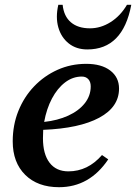

<svg xmlns="http://www.w3.org/2000/svg" viewBox="-20 -767 567 800"><path d="M226 13Q137 13 85 -38.5Q33 -90 33 -178Q33 -246 56.5 -304.5Q80 -363 122 -407Q164 -451 219.5 -476Q275 -501 339 -501Q403 -501 439.5 -473Q476 -445 476 -398Q476 -321 393.5 -276.5Q311 -232 160 -226Q159 -209 159 -191Q159 -125 186.5 -89Q214 -53 265 -53Q346 -53 405 -121L431 -103Q353 13 226 13ZM321 -448Q283 -448 251 -423.5Q219 -399 196.5 -356.5Q174 -314 164 -259Q220 -265 264 -285Q308 -305 333 -336.5Q358 -368 358 -407Q358 -426 348 -437Q338 -448 321 -448ZM344 -561Q298 -561 266.5 -586Q235 -611 223 -653Q211 -695 223 -747H241Q246 -699 275.5 -674Q305 -649 355 -649Q400 -649 441 -675Q482 -701 509 -747H527Q492 -561 344 -561Z"/></svg>

Font: Platypi Medium
Style: Italic
Weight: 500
Italic angle: -13°
Designer: David Sargent
Foundry: Bolt Cutter Type
Version: Version 1.200; ttfautohint (v1.8.4.7-5d5b)